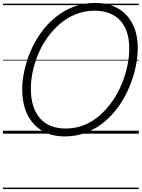

<svg xmlns="http://www.w3.org/2000/svg" viewBox="-20 -914 969 1313"><path d="M422 19Q356 19 303 -2.5Q250 -24 211.5 -65.5Q173 -107 152.5 -166.5Q132 -226 132 -301Q132 -365 147 -433Q162 -501 190.5 -567Q219 -633 261.5 -692Q304 -751 360 -796.5Q416 -842 484.5 -868Q553 -894 633 -894Q699 -894 752.5 -873Q806 -852 843.5 -812Q881 -772 901.5 -715.5Q922 -659 922 -588Q922 -523 907 -453.5Q892 -384 863 -315.5Q834 -247 791.5 -187Q749 -127 693.5 -80.5Q638 -34 570 -7.5Q502 19 422 19ZM429 -35Q498 -35 557 -59.5Q616 -84 664 -126.5Q712 -169 749.5 -223.5Q787 -278 812.5 -339.5Q838 -401 851 -463.5Q864 -526 864 -582Q864 -646 848 -694Q832 -742 801 -775Q770 -808 726 -824.5Q682 -841 626 -841Q559 -841 500 -817.5Q441 -794 392.5 -753Q344 -712 306 -659.5Q268 -607 242.5 -547Q217 -487 204 -425.5Q191 -364 191 -307Q191 -241 207 -190.5Q223 -140 253.5 -105Q284 -70 328.5 -52.5Q373 -35 429 -35ZM0 369H929V379H0ZM0 -20H929V0H0ZM0 -505H929V-500H0ZM0 -889H929V-879H0Z"/></svg>

Font: Playwrite HR Guides
Style: Regular
Weight: 400
Designer: Veronika Burian, José Scaglione
Foundry: TypeTogether
Version: Version 1.003